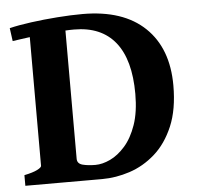

<svg xmlns="http://www.w3.org/2000/svg" viewBox="-48 -679 747 728"><g transform="rotate(-5 325.5 -315.0)"><path d="M19.5 0V-40.5Q52.7 -47.4 69.1 -55.7Q85.4 -64 85.4 -70.3V-560.1Q66.4 -557.6 49.6 -555.2Q32.7 -552.7 19.5 -550.8L12.7 -600.6Q46.4 -608.9 95.2 -615.5Q144 -622.1 196.3 -626Q248.5 -629.9 292 -629.9Q446.3 -629.9 529.1 -550.8Q611.8 -471.7 611.8 -330.1Q611.8 -238.8 585 -175.5Q558.1 -112.3 514.2 -73.5Q470.2 -34.7 417.2 -17.3Q364.3 0 312 0H268.6Q211.4 0 159.2 0Q106.9 0 40 0ZM291.5 -55.7Q317.9 -55.7 347.9 -69.8Q377.9 -84 404.8 -114.5Q431.6 -145 448.5 -193.6Q465.3 -242.2 465.3 -311Q465.3 -440.9 411.9 -507.6Q358.4 -574.2 255.4 -574.2Q247.6 -574.2 239.3 -574Q231 -573.7 222.2 -573.2V-85Q222.2 -66.4 242.7 -61Q263.2 -55.7 291.5 -55.7Z"/></g></svg>

Font: Gentium Book Plus
Style: Bold
Weight: 700
Designer: Victor Gaultney, Annie Olsen, Iska Routamaa, Becca Hirsbrunner
Foundry: SIL International
Version: Version 6.101